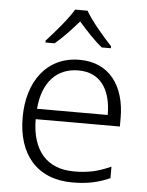

<svg xmlns="http://www.w3.org/2000/svg" viewBox="-54 -860 661 863"><g transform="rotate(5 276.0 -428.5)"><path d="M306 -816H250C225 -773 167 -706 130 -666V-657H171C207 -687 245 -728 277 -765C309 -728 348 -686 384 -657H425V-666C388 -705 330 -773 306 -816ZM290 -593C142 -593 57 -475 57 -313C57 -146 145 -41 305 -41C373 -41 421 -52 474 -75V-127C415 -101 373 -91 307 -91C185 -91 117 -169 116 -310H496V-349C496 -491 426 -593 290 -593ZM289 -545C390 -545 437 -469 437 -357H118C128 -478 191 -545 289 -545Z"/></g></svg>

Font: Noto Sans Tamil UI Light
Style: Regular
Weight: 300
Designer: Jelle Bosma - Monotype Design Team
Foundry: Monotype Imaging Inc.
Version: Version 2.004